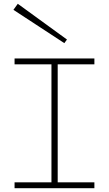

<svg xmlns="http://www.w3.org/2000/svg" viewBox="-20 -995 576 1015"><path d="M252 -18V-671H285V-18ZM57 0V-31H479V0ZM57 -655V-686H479V-655ZM320 -767 51 -943 74 -975 334 -786Z"/></svg>

Font: BioRhyme SemiExpanded ExtraLight
Style: Regular
Weight: 250
Width: 6
Designer: Aoife Mooney
Foundry: Aoife Mooney Type
Version: Version 1.600;gftools[0.9.33]